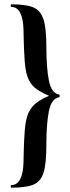

<svg xmlns="http://www.w3.org/2000/svg" viewBox="-20 -745 323 882"><path d="M193 -80Q193 6 180.5 47Q168 88 135 102.5Q102 117 33 117Q29 117 29 111Q29 105 33 105Q59 105 73 77.5Q87 50 88 -1Q90 -122 96.5 -172Q103 -222 126 -251.5Q149 -281 205 -305Q149 -328 126 -356.5Q103 -385 96.5 -435Q90 -485 88 -607Q87 -658 73 -685.5Q59 -713 33 -713Q29 -713 29 -719Q29 -725 33 -725Q102 -725 134.5 -710.5Q167 -696 180 -655.5Q193 -615 193 -529Q193 -434 204.5 -375.5Q216 -317 251 -311Q254 -311 254 -304.5Q254 -298 251 -298Q216 -292 204.5 -234Q193 -176 193 -80Z"/></svg>

Font: Cormorant Garamond
Style: Bold
Weight: 700
Designer: Christian Thalmann (Catharsis Fonts)
Foundry: Catharsis Fonts
Version: Version 4.000